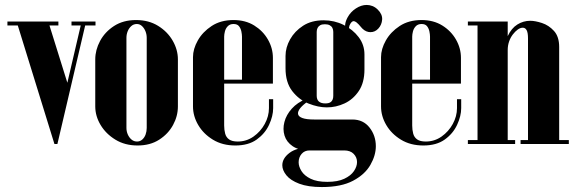

<svg xmlns="http://www.w3.org/2000/svg" viewBox="-20 -582 2326 776"><path d="M258 -229 175 -495H47L200 0H212ZM212 0 328 -495H310L236 -178ZM58 -479 48 -495H10V-479ZM216 -479V-495H175V-479ZM314 -479V-495H269V-479ZM366 -479V-495H327L323 -479Z M365 -152Q365 -113 386.5 -77Q408 -41 446.5 -17.5Q485 6 536 6Q587 6 623.5 -17.5Q660 -41 679.5 -77Q699 -113 699 -152V-342Q699 -381 678 -417.5Q657 -454 619 -477.5Q581 -501 530 -501Q478 -501 441 -477Q404 -453 384.5 -416.5Q365 -380 365 -342ZM491 -429Q491 -443 496 -455.5Q501 -468 510.5 -476.5Q520 -485 533 -485Q545 -485 554 -476.5Q563 -468 568 -455.5Q573 -443 573 -429V-65Q573 -51 568.5 -38.5Q564 -26 555 -18Q546 -10 534 -10Q521 -10 511.5 -18Q502 -26 496.5 -38.5Q491 -51 491 -65Z M760 -351Q760 -384 779.5 -418.5Q799 -453 835.5 -477Q872 -501 924 -501Q972 -501 1007.5 -479Q1043 -457 1063 -422Q1083 -387 1083 -348V-244H958V-434Q958 -443 955.5 -455Q953 -467 946 -476Q939 -485 924 -485Q909 -485 900.5 -476Q892 -467 889 -455Q886 -443 886 -434V-75Q886 -57 890 -42Q894 -27 906 -18.5Q918 -10 941 -10Q976 -10 1004.5 -30Q1033 -50 1050 -81Q1067 -112 1067 -145V-181H1084V-145Q1084 -113 1067.5 -77.5Q1051 -42 1017.5 -18Q984 6 931 6Q879 6 840.5 -17.5Q802 -41 781 -77Q760 -113 760 -152ZM809 -244V-260H1083V-244Z M1134 -306V-356Q1134 -390 1152.5 -423Q1171 -456 1205 -478Q1239 -500 1288 -500Q1331 -500 1368.5 -481.5Q1406 -463 1429.5 -432Q1453 -401 1453 -362V-301Q1453 -248 1430 -214Q1407 -180 1372.5 -164Q1338 -148 1301 -148Q1266 -148 1227 -163.5Q1188 -179 1161 -214Q1134 -249 1134 -306ZM1260 -453V-195Q1260 -188 1262 -182Q1264 -176 1268.5 -172Q1273 -168 1279.5 -166Q1286 -164 1295 -164Q1302 -164 1308 -165.5Q1314 -167 1318 -170.5Q1322 -174 1324.5 -180Q1327 -186 1327 -195V-453Q1327 -462 1323.5 -469Q1320 -476 1312.5 -480Q1305 -484 1293 -484Q1281 -484 1274 -480Q1267 -476 1263.5 -469Q1260 -462 1260 -453ZM1231 26Q1188 26 1163 9Q1138 -8 1130 -34Q1122 -60 1129.5 -89Q1137 -118 1159.5 -143Q1182 -168 1217 -182L1227 -174Q1205 -159 1194 -145.5Q1183 -132 1184.5 -121.5Q1186 -111 1202 -105Q1218 -99 1250 -99H1404Q1448 -99 1473.5 -66.5Q1499 -34 1499 9Q1499 46 1477 84.5Q1455 123 1407 148.5Q1359 174 1281 174Q1225 174 1189.5 160.5Q1154 147 1137.5 126.5Q1121 106 1121 86Q1121 58 1150 36Q1179 14 1231 14V26Q1211 26 1199 40Q1187 54 1187 74Q1187 91 1198.5 109.5Q1210 128 1235.5 140.5Q1261 153 1303 153Q1345 153 1371.5 140.5Q1398 128 1410.5 109.5Q1423 91 1423 73Q1423 54 1409.5 40Q1396 26 1371 26ZM1410 -429 1398 -419Q1387 -437 1378 -460Q1369 -483 1385 -512Q1397 -534 1418.5 -548Q1440 -562 1462 -562Q1474 -562 1485.5 -557.5Q1497 -553 1507 -543Q1526 -524 1524.5 -503Q1523 -482 1509.5 -467Q1496 -452 1477 -452Q1469 -452 1460.5 -455.5Q1452 -459 1444 -467Q1438 -474 1429.5 -483.5Q1421 -493 1412.5 -496Q1404 -499 1396 -486Q1386 -469 1394.5 -455Q1403 -441 1410 -429Z M1520 -351Q1520 -384 1539.5 -418.5Q1559 -453 1595.5 -477Q1632 -501 1684 -501Q1732 -501 1767.5 -479Q1803 -457 1823 -422Q1843 -387 1843 -348V-244H1718V-434Q1718 -443 1715.5 -455Q1713 -467 1706 -476Q1699 -485 1684 -485Q1669 -485 1660.5 -476Q1652 -467 1649 -455Q1646 -443 1646 -434V-75Q1646 -57 1650 -42Q1654 -27 1666 -18.5Q1678 -10 1701 -10Q1736 -10 1764.5 -30Q1793 -50 1810 -81Q1827 -112 1827 -145V-181H1844V-145Q1844 -113 1827.5 -77.5Q1811 -42 1777.5 -18Q1744 6 1691 6Q1639 6 1600.5 -17.5Q1562 -41 1541 -77Q1520 -113 1520 -152ZM1569 -244V-260H1843V-244Z M2017 0V-352Q2017 -404 2032 -436Q2047 -468 2071 -483Q2095 -498 2123 -498Q2143 -498 2170.5 -489Q2198 -480 2219 -457Q2240 -434 2240 -392V0H2114V-427Q2114 -450 2108.5 -460Q2103 -470 2093 -470Q2083 -470 2072.5 -462.5Q2062 -455 2052.5 -442.5Q2043 -430 2037.5 -414Q2032 -398 2032 -380V0ZM1910 0V-495H2032V0ZM2032 0V-16H2062V0ZM1871 0V-16H1910V0ZM1871 -479V-495H1910V-479ZM2240 0V-16H2279V0ZM2084 0V-16H2114V0Z"/></svg>

Font: Emberly Black
Style: Regular
Weight: 900
Designer: Rajesh Rajput
Foundry: Rajesh Rajput
Version: Version 1.000